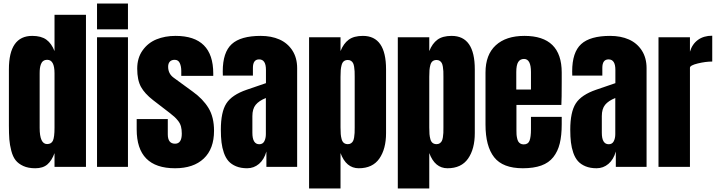

<svg xmlns="http://www.w3.org/2000/svg" viewBox="-20 -943 4053 1085"><path d="M179.2 7.8Q139.6 7.8 111.8 -4.9Q84 -17.6 68.4 -37.4Q52.7 -57.1 43.9 -90.6Q35.2 -124 32.7 -155.5Q30.3 -187 30.3 -232.9V-551.3Q30.3 -740.2 162.1 -740.2Q212.9 -740.2 242.2 -718.8Q271.5 -697.3 288.1 -654.3V-859.4H465.8V0H288.1V-77.6Q272.5 -35.2 247.6 -13.7Q222.7 7.8 179.2 7.8ZM246.1 -128.9Q270.5 -128.9 279.3 -148.7Q288.1 -168.5 288.1 -220.7V-528.8Q288.1 -605 247.1 -605Q233.4 -605 224.6 -598.6Q215.8 -592.3 211.4 -580.6Q207 -568.8 205.6 -556.9Q204.1 -544.9 204.1 -528.8V-220.7Q204.1 -128.9 246.1 -128.9Z M703.1 0H528.3V-732.4H703.1ZM703.1 -777.3H528.3V-922.9H703.1Z M969.2 7.8Q752.4 7.8 752.4 -211.9V-270H928.2V-184.1Q928.2 -130.9 969.2 -130.9Q1007.3 -130.9 1007.3 -188Q1007.3 -210.9 1002.7 -228.3Q998 -245.6 986.6 -260Q975.1 -274.4 965.8 -282.7Q956.5 -291 938.5 -305.2L845.2 -377Q797.9 -413.6 776.6 -452.1Q755.4 -490.7 755.4 -555.2Q755.4 -615.7 785.9 -658.4Q816.4 -701.2 864.5 -720.7Q912.6 -740.2 972.2 -740.2Q1185.1 -740.2 1185.1 -527.8V-514.2H1004.4V-542Q1004.4 -568.4 995.8 -586.7Q987.3 -605 967.3 -605Q949.2 -605 939.7 -594.7Q930.2 -584.5 930.2 -565.9Q930.2 -526.4 961.4 -503.9L1069.8 -424.8Q1127.4 -383.3 1158.4 -332.3Q1189.5 -281.2 1189.5 -204.1Q1189.5 -101.6 1131.3 -46.9Q1073.2 7.8 969.2 7.8Z M1376.5 7.8Q1340.8 7.8 1314.2 -3.2Q1287.6 -14.2 1271.2 -32.7Q1254.9 -51.3 1245.1 -79.6Q1235.4 -107.9 1231.7 -138.9Q1228 -169.9 1228 -210Q1228 -310.1 1259.3 -358.6Q1290.5 -407.2 1374.5 -436L1482.9 -473.1V-548.3Q1482.9 -607.4 1444.3 -607.4Q1409.2 -607.4 1409.2 -559.6V-515.6H1239.3Q1238.8 -521 1238.8 -539.6Q1238.8 -647.5 1289.6 -693.8Q1340.3 -740.2 1453.6 -740.2Q1513.2 -740.2 1559.1 -720Q1605 -699.7 1632.1 -658Q1659.2 -616.2 1659.2 -558.1V0H1485.4V-86.9Q1472.7 -41.5 1443.6 -16.8Q1414.6 7.8 1376.5 7.8ZM1445.3 -127.9Q1464.8 -127.9 1473.6 -144.5Q1482.4 -161.1 1482.4 -185.1V-389.2Q1443.4 -373.5 1424.8 -350.6Q1406.2 -327.6 1406.2 -287.1V-192.9Q1406.2 -127.9 1445.3 -127.9Z M1904.3 122.1H1726.6V-732.4H1904.3V-654.3Q1921.4 -697.3 1950.7 -718.8Q1980 -740.2 2030.8 -740.2Q2161.6 -740.2 2161.6 -551.3V-190.9Q2161.6 -101.1 2123.5 -46.6Q2085.4 7.8 2007.3 7.8Q1936 7.8 1904.3 -78.1ZM1945.8 -128.4Q1956.5 -128.4 1963.9 -133.5Q1971.2 -138.7 1975.1 -146Q1979 -153.3 1981.2 -166.7Q1983.4 -180.2 1983.9 -192.1Q1984.4 -204.1 1984.4 -223.1V-509.3Q1984.4 -528.3 1983.9 -540.3Q1983.4 -552.2 1981.2 -565.7Q1979 -579.1 1975.1 -586.4Q1971.2 -593.8 1963.9 -598.9Q1956.5 -604 1945.8 -604Q1932.1 -604 1923.3 -597.2Q1914.6 -590.3 1910.6 -575.9Q1906.7 -561.5 1905.5 -546.9Q1904.3 -532.2 1904.3 -509.3V-223.1Q1904.3 -200.2 1905.5 -185.5Q1906.7 -170.9 1910.6 -156.5Q1914.6 -142.1 1923.3 -135.3Q1932.1 -128.4 1945.8 -128.4Z M2405.8 122.1H2228V-732.4H2405.8V-654.3Q2422.9 -697.3 2452.1 -718.8Q2481.4 -740.2 2532.2 -740.2Q2663.1 -740.2 2663.1 -551.3V-190.9Q2663.1 -101.1 2625 -46.6Q2586.9 7.8 2508.8 7.8Q2437.5 7.8 2405.8 -78.1ZM2447.3 -128.4Q2458 -128.4 2465.3 -133.5Q2472.7 -138.7 2476.6 -146Q2480.5 -153.3 2482.7 -166.7Q2484.9 -180.2 2485.4 -192.1Q2485.8 -204.1 2485.8 -223.1V-509.3Q2485.8 -528.3 2485.4 -540.3Q2484.9 -552.2 2482.7 -565.7Q2480.5 -579.1 2476.6 -586.4Q2472.7 -593.8 2465.3 -598.9Q2458 -604 2447.3 -604Q2433.6 -604 2424.8 -597.2Q2416 -590.3 2412.1 -575.9Q2408.2 -561.5 2407 -546.9Q2405.8 -532.2 2405.8 -509.3V-223.1Q2405.8 -200.2 2407 -185.5Q2408.2 -170.9 2412.1 -156.5Q2416 -142.1 2424.8 -135.3Q2433.6 -128.4 2447.3 -128.4Z M2934.6 7.8Q2821.3 7.8 2772.5 -54.4Q2723.6 -116.7 2723.6 -238.8V-533.2Q2723.6 -633.8 2781.5 -687Q2839.4 -740.2 2943.4 -740.2Q3154.3 -740.2 3154.3 -533.2V-480Q3154.3 -383.3 3152.3 -350.1H2898.4V-208.5Q2898.4 -194.3 2898.9 -184.6Q2899.4 -174.8 2901.9 -163.1Q2904.3 -151.4 2908.4 -144Q2912.6 -136.7 2920.4 -131.8Q2928.2 -127 2939.5 -127Q2964.4 -127 2972.4 -147.9Q2980.5 -168.9 2980.5 -212.4V-282.7H3154.3V-241.2Q3154.3 -177.7 3143.3 -132.6Q3132.3 -87.4 3106.9 -55.2Q3081.5 -22.9 3038.8 -7.6Q2996.1 7.8 2934.6 7.8ZM2897.5 -535.6V-437H2980.5V-535.6Q2980.5 -609.9 2941.4 -609.9Q2919.4 -609.9 2908.4 -592.5Q2897.5 -575.2 2897.5 -535.6Z M3351.1 7.8Q3315.4 7.8 3288.8 -3.2Q3262.2 -14.2 3245.8 -32.7Q3229.5 -51.3 3219.7 -79.6Q3210 -107.9 3206.3 -138.9Q3202.6 -169.9 3202.6 -210Q3202.6 -310.1 3233.9 -358.6Q3265.1 -407.2 3349.1 -436L3457.5 -473.1V-548.3Q3457.5 -607.4 3418.9 -607.4Q3383.8 -607.4 3383.8 -559.6V-515.6H3213.9Q3213.4 -521 3213.4 -539.6Q3213.4 -647.5 3264.2 -693.8Q3314.9 -740.2 3428.2 -740.2Q3487.8 -740.2 3533.7 -720Q3579.6 -699.7 3606.7 -658Q3633.8 -616.2 3633.8 -558.1V0H3460V-86.9Q3447.3 -41.5 3418.2 -16.8Q3389.2 7.8 3351.1 7.8ZM3419.9 -127.9Q3439.5 -127.9 3448.2 -144.5Q3457 -161.1 3457 -185.1V-389.2Q3418 -373.5 3399.4 -350.6Q3380.9 -327.6 3380.9 -287.1V-192.9Q3380.9 -127.9 3419.9 -127.9Z M3878.9 0H3701.2V-732.4H3878.9V-650.9Q3891.6 -693.8 3924.1 -717.5Q3956.5 -741.2 4004.9 -741.2V-595.2Q3967.8 -595.2 3923.3 -584.5Q3878.9 -573.7 3878.9 -560.1Z"/></svg>

Font: Anton
Style: Regular
Weight: 400
Designer: Vernon Adams, Tural Alisoy
Foundry: Vernon Adams
Version: Version 2.300